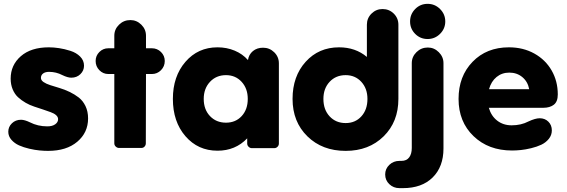

<svg xmlns="http://www.w3.org/2000/svg" viewBox="-20 -766 2936 994"><path d="M232.9 -521Q257.8 -521 285.6 -516.8Q313.5 -512.7 344.2 -502.9Q375 -493.2 395 -473.1Q415 -453.1 415 -425.8Q415 -400.4 396.2 -382.1Q377.4 -363.8 349.1 -363.8Q330.6 -363.8 303.2 -377Q271 -394 233.9 -394Q214.4 -394 203.1 -385.5Q191.9 -377 191.9 -362.8Q191.9 -350.6 205.3 -341.3Q218.8 -332 240.2 -325.2Q261.7 -318.4 287.8 -310.5Q314 -302.7 340.1 -290.3Q366.2 -277.8 387.7 -261.2Q409.2 -244.6 422.6 -216.8Q436 -189 436 -152.8Q436 -79.6 380.1 -32.2Q324.2 15.1 229 15.1Q209 15.1 185.1 12.9Q161.1 10.7 131.6 3.9Q102.1 -2.9 78.6 -13.4Q55.2 -23.9 39.1 -42.2Q22.9 -60.5 22.9 -84Q22.9 -109.4 41.7 -127.7Q60.5 -146 88.9 -146Q107.4 -146 134.8 -132.8Q175.8 -111.8 225.1 -111.8Q251 -111.8 265.9 -122.6Q280.8 -133.3 280.8 -148.9Q280.8 -160.6 270.3 -169.9Q259.8 -179.2 242.4 -185.3Q225.1 -191.4 203.1 -199Q181.2 -206.5 158 -213.9Q134.8 -221.2 112.8 -233.9Q90.8 -246.6 73.5 -262.5Q56.2 -278.3 45.7 -303.2Q35.2 -328.1 35.2 -358.9Q35.2 -429.2 87.9 -475.1Q140.6 -521 232.9 -521Z M766.1 -382.8H735.8L734.9 -23.9Q734.9 -14.2 728.3 -7.1Q721.7 0 711.9 0H596.2Q586.9 0 579.3 -7.1Q571.8 -14.2 571.8 -23.9V-382.8H541Q513.7 -382.8 494.4 -402.6Q475.1 -422.4 475.1 -450.2Q475.1 -477.5 494.4 -496.8Q513.7 -516.1 541 -516.1H571.8V-581.1Q571.8 -614.3 596.2 -638.2Q620.6 -662.1 654.8 -662.1Q687.5 -662.1 711.7 -638.2Q735.8 -614.3 735.8 -581.1V-516.1H766.1Q793.9 -516.1 813.5 -496.8Q833 -477.5 833 -450.2Q833 -422.4 813.5 -402.6Q793.9 -382.8 766.1 -382.8Z M1423.8 -438V-22.9Q1423.8 -13.2 1416.7 -6.1Q1409.7 1 1399.9 1H1283.7Q1274.4 1 1267.1 -6.1Q1259.8 -13.2 1259.8 -22.9V-49.8Q1198.7 14.2 1106 14.2Q1004.9 14.2 939.9 -61Q875 -136.2 875 -253.9Q875 -370.6 939.9 -445.8Q1004.9 -521 1106 -521Q1153.8 -521 1194.8 -503.9Q1235.8 -486.8 1263.7 -455.1Q1268.1 -483.9 1289.3 -501.5Q1310.5 -519 1341.8 -519Q1375.5 -519 1399.7 -495.4Q1423.8 -471.7 1423.8 -438ZM1262.7 -253.9Q1262.7 -307.6 1231 -342.3Q1199.2 -377 1149.9 -377Q1099.6 -377 1067.1 -342.3Q1034.7 -307.6 1034.7 -253.9Q1034.7 -199.2 1067.1 -165Q1099.6 -130.9 1149.9 -130.9Q1199.7 -130.9 1231.2 -165Q1262.7 -199.2 1262.7 -253.9Z M1769.5 -128.9Q1819.3 -128.9 1850.8 -163.6Q1882.3 -198.2 1882.3 -253.9Q1882.3 -307.6 1850.6 -342.3Q1818.8 -377 1769.5 -377Q1718.8 -377 1686.5 -342.5Q1654.3 -308.1 1654.3 -253.9Q1654.3 -198.2 1686.5 -163.6Q1718.8 -128.9 1769.5 -128.9ZM2042.5 -638.2V-253.9Q2042.5 -135.3 1966.1 -60.1Q1889.6 15.1 1769.5 15.1Q1648.4 15.1 1571.5 -60.1Q1494.6 -135.3 1494.6 -253.9Q1494.6 -371.1 1562.3 -446Q1629.9 -521 1735.4 -521Q1820.3 -521 1879.4 -471.2V-638.2Q1879.4 -671.9 1903.3 -695.6Q1927.2 -719.2 1960.4 -719.2Q1994.6 -719.2 2018.6 -695.6Q2042.5 -671.9 2042.5 -638.2Z M2111.8 0V-439Q2111.8 -472.2 2136.2 -496.1Q2160.6 -520 2194.8 -520Q2227.5 -520 2251.7 -495.8Q2275.9 -471.7 2275.9 -439V2.9Q2275.9 97.2 2220 152.6Q2164.1 208 2065.9 208H2047.9Q2017.1 208 1995.6 187.5Q1974.1 167 1974.1 137.2Q1974.1 107.9 1995.6 87.4Q2017.1 66.9 2047.9 66.9H2058.1Q2085 66.9 2098.4 48.8Q2111.8 30.8 2111.8 0ZM2193.8 -746.1Q2231.4 -746.1 2258.3 -719.2Q2285.2 -692.4 2285.2 -654.8Q2285.2 -617.7 2258.3 -590.8Q2231.4 -564 2193.8 -564Q2155.8 -564 2129.4 -590.6Q2103 -617.2 2103 -654.8Q2103 -692.4 2129.4 -719.2Q2155.8 -746.1 2193.8 -746.1Z M2793.9 -208H2510.7Q2522.9 -165.5 2554.2 -141.4Q2585.4 -117.2 2628.9 -117.2Q2677.7 -117.2 2715.8 -137.2Q2751.5 -153.8 2773.9 -153.8Q2801.3 -153.8 2819.1 -136Q2836.9 -118.2 2836.9 -90.8Q2836.9 -66.4 2821.3 -47.1Q2805.7 -27.8 2782.5 -16.8Q2759.3 -5.9 2730 1.2Q2700.7 8.3 2676.5 10.7Q2652.3 13.2 2630.9 13.2Q2508.8 13.2 2431.4 -61.3Q2354 -135.7 2354 -253.9Q2354 -371.1 2426.5 -446Q2499 -521 2614.7 -521Q2688.5 -521 2746.3 -488.8Q2804.2 -456.5 2835.9 -401.1Q2867.7 -345.7 2867.7 -276.9Q2867.7 -239.3 2846.9 -223.6Q2826.2 -208 2793.9 -208ZM2616.7 -390.1Q2578.6 -390.1 2550.8 -367.4Q2522.9 -344.7 2511.7 -304.2H2719.7Q2712.4 -343.3 2684.3 -366.7Q2656.2 -390.1 2616.7 -390.1Z"/></svg>

Font: LT Saeada
Style: Bold
Weight: 700
Designer: Daniel Lyons
Foundry: LyonsType
Version: Version 1.001